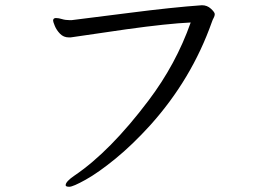

<svg xmlns="http://www.w3.org/2000/svg" viewBox="-20 -684 1040 734"><path d="M254 -607Q305 -613 472 -634.5Q639 -656 752 -664Q772 -664 786.5 -650.5Q801 -637 801 -630Q801 -623 797 -616Q793 -609 790 -600Q713 -382 555 -206Q486 -130 421 -77Q356 -24 307.5 3Q259 30 245 30Q231 30 231 24Q231 10 265 -13Q401 -105 548 -300Q653 -439 709 -598Q621 -594 463 -572L257 -542Q253 -541 250 -541H243Q223 -541 209.5 -555Q196 -569 189.5 -585Q183 -601 183 -605Q183 -614 192 -615H195Q204 -615 217 -611Q230 -607 246 -607Z"/></svg>

Font: LXGW WenKai
Style: Regular
Weight: 400
Designer: LXGW / Fontworks Inc.
Foundry: LXGW / Fontworks Inc.
Version: Version 1.520; June 14, 2025